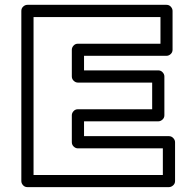

<svg xmlns="http://www.w3.org/2000/svg" viewBox="-20 -746 741 791"><path d="M67.9 0V-701.2Q67.9 -711.9 75.7 -719Q83.5 -726.1 92.8 -726.1H666Q676.8 -726.1 683.8 -718.3Q690.9 -710.4 690.9 -701.2V-541Q690.9 -530.3 683.1 -523.2Q675.3 -516.1 666 -516.1H326.2V-456.1H631.8Q642.6 -456.1 649.9 -448.2Q657.2 -440.4 657.2 -431.2V-271Q657.2 -260.3 649.2 -253.2Q641.1 -246.1 631.8 -246.1H326.2V-185.1H675.8Q686.5 -185.1 693.8 -177.2Q701.2 -169.4 701.2 -160.2V0Q701.2 10.7 693.1 17.8Q685.1 24.9 675.8 24.9H92.8Q82 24.9 75 17.1Q67.9 9.3 67.9 0ZM118.2 -24.9H650.9V-134.8H300.8Q291.5 -134.8 283.7 -142.1Q275.9 -149.4 275.9 -160.2V-271Q275.9 -280.3 283 -288.1Q290 -295.9 300.8 -295.9H606.9V-405.8H300.8Q291.5 -405.8 283.7 -413.1Q275.9 -420.4 275.9 -431.2V-541Q275.9 -550.3 283 -558.1Q290 -565.9 300.8 -565.9H641.1V-675.8H118.2Z"/></svg>

Font: Trueno ExtraBold Outline
Style: Regular
Weight: 800
Width: 6
Designer: Julieta Ulanovsky
Foundry: Julieta Ulanovsky
Version: Version 3.001b | FøM Fix